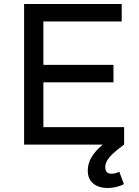

<svg xmlns="http://www.w3.org/2000/svg" viewBox="-20 -720 693 956"><path d="M504 112Q504 145 535 145Q555 145 574 135L597 197Q559 216 516 216Q471 216 444 193.5Q417 171 417 129Q417 61 492 0H100V-700H586V-613H196V-397H545V-310H196V-87H598V0Q547 37 525.5 62.5Q504 88 504 112Z"/></svg>

Font: Montserrat
Style: Regular
Weight: 400
Designer: Julieta Ulanovsky
Foundry: Julieta Ulanovsky
Version: Version 6.001